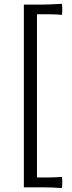

<svg xmlns="http://www.w3.org/2000/svg" viewBox="-20 -796 370 986"><path d="M296.9 169.9Q250 166 200.2 166H102.5V-302.7V-772.5H200.2Q232.4 -772.5 296.9 -776.4Q299.8 -773.4 299.8 -747.6Q299.8 -721.7 296.9 -719.7Q273.4 -722.7 233.4 -722.7H169.9V115.2H233.4Q266.6 115.2 296.9 112.3Q299.8 114.3 299.8 140.6Q299.8 167 296.9 169.9Z"/></svg>

Font: Bpmf GenSeki Gothic R
Style: R
Weight: 400
Foundry: But Ko
Version: Version 1.320